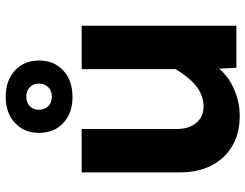

<svg xmlns="http://www.w3.org/2000/svg" viewBox="-116 -754 881 690"><g transform="rotate(-90 325.0 -408.5)"><path d="M207 -556V-213Q207 -170 229 -144Q251 -118 287 -118Q328 -118 362.5 -145.5Q397 -173 435 -240L457 -108Q419 -43 365 -15.5Q311 12 255 12Q191 12 145.5 -15Q100 -42 75.5 -90Q51 -138 51 -203V-556ZM578 -556V0H427L422 -99V-556ZM322 -589Q264 -589 228.5 -622Q193 -655 193 -709Q193 -763 229 -796Q265 -829 322 -829Q381 -829 417 -796Q453 -763 453 -709Q453 -655 417 -622Q381 -589 322 -589ZM323 -663Q344 -663 357 -676Q370 -689 370 -710Q370 -730 357 -742.5Q344 -755 323 -755Q302 -755 289 -742.5Q276 -730 276 -710Q276 -689 289 -676Q302 -663 323 -663Z"/></g></svg>

Font: Azeret Mono
Style: Bold
Weight: 700
Designer: Martin Vácha
Foundry: Displaay
Version: Version 1.002